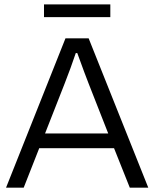

<svg xmlns="http://www.w3.org/2000/svg" viewBox="-20 -862 709 882"><path d="M182.1 -783.2V-841.8H486.8V-783.2ZM7.8 0 280.8 -686H387.2L661.1 0H576.2L503.9 -181.2H160.2L88.9 0ZM187 -249H477.1L387.2 -478Q374 -510.7 335 -618.2H328.1Q305.7 -551.3 276.9 -478Z"/></svg>

Font: Archivo Light
Style: Regular
Weight: 300
Designer: Hector Gatti
Foundry: Omnibus-Type
Version: Version 2.001